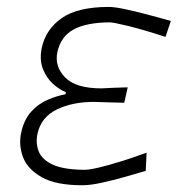

<svg xmlns="http://www.w3.org/2000/svg" viewBox="-20 -525 534 554"><path d="M217.5 9.5Q140.5 9.5 99.8 -14Q59 -37.5 46.2 -72.2Q33.5 -107 41 -141.5Q49 -179.5 69.8 -202.5Q90.5 -225.5 117.2 -237Q144 -248.5 169 -253L170 -259Q152 -266 133 -283Q114 -300 103.8 -326.2Q93.5 -352.5 100.5 -387Q112 -440.5 158.2 -472.8Q204.5 -505 294 -505Q310 -505 339.8 -498.8Q369.5 -492.5 404.8 -483.2Q440 -474 473 -464.5L457.5 -418.5Q394.5 -439 351 -449.8Q307.5 -460.5 296 -460.5Q229.5 -460 192.5 -440Q155.5 -420 145.5 -374.5Q137 -333 168 -301.5Q199 -270 272.5 -270Q290.5 -271 310.2 -271.8Q330 -272.5 348.5 -273L338.5 -228.5Q318 -229 299.2 -229.5Q280.5 -230 250.5 -231Q189 -231 143.8 -209Q98.5 -187 88 -138.5Q82.5 -111.5 91.8 -88Q101 -64.5 132.2 -50Q163.5 -35.5 223.5 -35Q238 -35 267 -42Q296 -49 332 -60.2Q368 -71.5 403 -84.5L400.5 -32Q372 -23.5 338.2 -14Q304.5 -4.5 272.5 2.5Q240.5 9.5 217.5 9.5Z"/></svg>

Font: Commissioner Loud ExtraLight
Style: Italic
Weight: 200
Italic angle: -12°
Designer: Kostas Bartsokas
Foundry: Kostas Bartsokas
Version: Version 1.000; ttfautohint (v1.8.3)